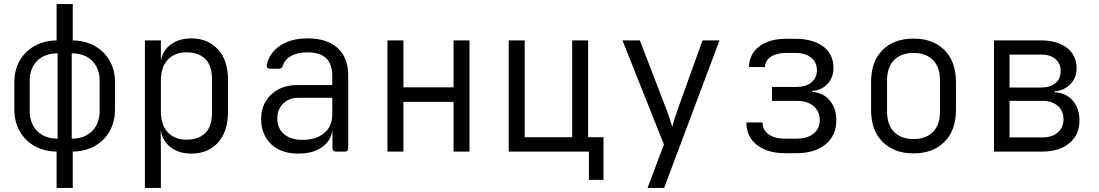

<svg xmlns="http://www.w3.org/2000/svg" viewBox="-20 -750 5440 950"><path d="M260 180V0Q198 -1 151 -27.5Q104 -54 77.5 -101Q51 -148 51 -209V-343Q51 -404 77.5 -450Q104 -496 151 -522.5Q198 -549 260 -550V-730H340V-550Q402 -549 449 -522.5Q496 -496 522.5 -450Q549 -404 549 -343V-209Q549 -148 522.5 -101Q496 -54 449 -27.5Q402 -1 340 0V180ZM265 -64V-486Q201 -486 164 -449Q127 -412 127 -350V-202Q127 -139 164 -101.5Q201 -64 265 -64ZM335 -64Q399 -64 436 -101.5Q473 -139 473 -202V-350Q473 -412 436 -449Q399 -486 335 -486Z M697 180V-550H776V-450Q786 -501 826 -530.5Q866 -560 927 -560Q1009 -560 1058.5 -505.5Q1108 -451 1108 -357V-194Q1108 -100 1059 -45Q1010 10 927 10Q866 10 825.5 -20.5Q785 -51 776 -102H775L776 15V180ZM902 -59Q962 -59 995.5 -91.5Q1029 -124 1029 -194V-357Q1029 -426 995.5 -458.5Q962 -491 902 -491Q844 -491 810 -454.5Q776 -418 776 -353V-197Q776 -132 810 -95.5Q844 -59 902 -59Z M1456 10Q1370 10 1321 -37.5Q1272 -85 1272 -161Q1272 -211 1294.5 -248.5Q1317 -286 1357 -307.5Q1397 -329 1449 -329H1624V-375Q1624 -491 1502 -491Q1453 -491 1421 -473.5Q1389 -456 1380 -426Q1375 -410 1361 -410H1317Q1309 -410 1303.5 -415Q1298 -420 1300 -429Q1312 -487 1365 -523.5Q1418 -560 1502 -560Q1599 -560 1651 -512Q1703 -464 1703 -377V-18Q1703 0 1685 0H1642Q1625 0 1625 -18V-103H1624Q1616 -51 1571.5 -20.5Q1527 10 1456 10ZM1476 -58Q1544 -58 1584 -91.5Q1624 -125 1624 -183V-266H1456Q1410 -266 1381 -237.5Q1352 -209 1352 -164Q1352 -116 1385 -87Q1418 -58 1476 -58Z M1897 0V-550H1976V-318H2224V-550H2303V0H2224V-246H1976V0Z M2894 140V0H2497V-550H2576V-71H2811V-550H2890V-71H2966V140Z M3184 180 3265 -35 3060 -550H3146L3278 -207Q3286 -185 3294 -161.5Q3302 -138 3306 -122Q3310 -138 3317.5 -161.5Q3325 -185 3333 -208L3456 -550H3540L3266 180Z M3864 8Q3777 8 3725 -33Q3673 -74 3673 -144H3753Q3753 -107 3783 -85.5Q3813 -64 3864 -64H3921Q3974 -64 4005 -88.5Q4036 -113 4036 -155Q4036 -199 4005.5 -225Q3975 -251 3922 -251H3800V-320H3920Q3968 -320 3995 -342.5Q4022 -365 4022 -403Q4022 -442 3993.5 -465Q3965 -488 3916 -488H3869Q3822 -488 3794 -469Q3766 -450 3765 -418H3686Q3687 -482 3736.5 -520Q3786 -558 3869 -558H3916Q4002 -558 4053 -520Q4104 -482 4104 -413Q4104 -367 4074.5 -335Q4045 -303 3998 -300V-296Q4054 -291 4086 -252.5Q4118 -214 4118 -154Q4118 -80 4065 -36Q4012 8 3921 8Z M4500 9Q4404 9 4347 -48Q4290 -105 4290 -206V-344Q4290 -445 4346.5 -502Q4403 -559 4500 -559Q4597 -559 4653.5 -502Q4710 -445 4710 -344V-206Q4710 -105 4653 -48Q4596 9 4500 9ZM4500 -62Q4561 -62 4596 -97Q4631 -132 4631 -199V-351Q4631 -418 4596 -453Q4561 -488 4500 -488Q4439 -488 4404 -453Q4369 -418 4369 -351V-199Q4369 -132 4404 -97Q4439 -62 4500 -62Z M4898 0V-550H5132Q5212 -550 5259.5 -513Q5307 -476 5307 -412Q5307 -366 5276.5 -334Q5246 -302 5197 -298V-294Q5255 -290 5288 -252Q5321 -214 5321 -154Q5321 -83 5271 -41.5Q5221 0 5136 0ZM4975 -317H5132Q5176 -317 5202 -338.5Q5228 -360 5228 -399Q5228 -436 5202 -458Q5176 -480 5132 -480H4975ZM4975 -70H5136Q5185 -70 5213.5 -94Q5242 -118 5242 -161Q5242 -202 5213.5 -226.5Q5185 -251 5136 -251H4975Z"/></svg>

Font: Pitagon Sans Mono Light
Style: Regular
Weight: 300
Monospace: yes
Designer: Travis Tran
Foundry: Pitagon
Version: Version 1.001; ttfautohint (v1.8.4.7-5d5b);gftools[0.9.26]